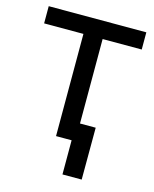

<svg xmlns="http://www.w3.org/2000/svg" viewBox="-107 -619 681 848"><g transform="rotate(15 233.0 -195.0)"><path d="M189.5 0V-467.3H9.8V-545.9H456.1V-467.3H277.3V0ZM260.7 156.2V0H224.1V-81.1H349.1L348.6 156.2Z"/></g></svg>

Font: Inter Variable LoSnoCo
Style: Regular
Weight: 400
Designer: Rasmus Andersson
Foundry: rsms
Version: Version 4.000;git-a52131595; featfreeze: case,dlig,ss01,ss02